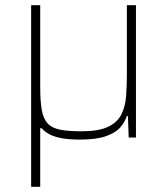

<svg xmlns="http://www.w3.org/2000/svg" viewBox="-20 -530 644 740"><path d="M100 190V-510H135V-195Q135 -140 141 -106Q147 -72 164 -54Q181 -36 212.5 -30Q244 -24 294 -24Q360 -24 396 -41Q432 -58 447.5 -88.5Q463 -119 466 -159.5Q469 -200 469 -246V-510H504V0H476L473 -83H469Q461 -59 443 -38.5Q425 -18 388 -5Q351 8 287 8Q243 8 211.5 1.5Q180 -5 159.5 -19Q139 -33 127 -56L154 -36H135V190Z"/></svg>

Font: Saira Thin
Style: Regular
Weight: 100
Designer: Hector Gatti with collaboration of the Omnibus-Type team
Foundry: Omnibus-Type
Version: Version 1.101